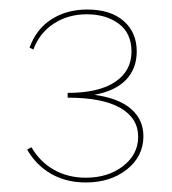

<svg xmlns="http://www.w3.org/2000/svg" viewBox="-20 -782 360 403"><path d="M281 -496Q281 -454 246.5 -426.5Q212 -399 160 -399Q119 -399 87.5 -417Q56 -435 37 -468L46 -473Q64 -442 93.5 -425.5Q123 -409 160 -409Q207 -409 238.5 -433.5Q270 -458 270 -495Q270 -534 232.5 -555.5Q195 -577 122 -577V-587Q187 -587 221.5 -610Q256 -633 256 -674Q256 -712 229.5 -732Q203 -752 162 -752Q123 -752 93 -732.5Q63 -713 50 -678L42 -682Q56 -721 88 -741.5Q120 -762 163 -762Q212 -762 239.5 -738Q267 -714 267 -674Q267 -638 244.5 -614.5Q222 -591 178 -583Q229 -576 255 -553.5Q281 -531 281 -496Z"/></svg>

Font: Ysabeau SC Hairline
Style: Regular
Weight: 100
Designer: Christian Thalmann (Catharsis Fonts)
Version: Version 0.003